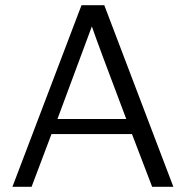

<svg xmlns="http://www.w3.org/2000/svg" viewBox="-20 -722 721 742"><path d="M28 0 295 -702H383L650 0H568L490 -204H179L102 0ZM202 -262H468Q357 -555 335 -620Z"/></svg>

Font: Coval
Style: ExtraLight
Weight: 250
Foundry: Context Ltd
Version: Version 001.000